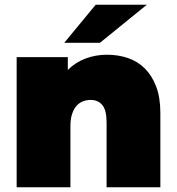

<svg xmlns="http://www.w3.org/2000/svg" viewBox="-20 -787 742 807"><path d="M430 -557Q477 -557 518 -543Q559 -529 589 -499Q619 -469 636.5 -423Q654 -377 654 -312V0H428V-273Q428 -324 410 -345.5Q392 -367 361 -367Q344 -367 328.5 -361Q313 -355 301.5 -342Q290 -329 283 -308Q276 -287 276 -257V0H50V-547H265V-493Q297 -525 339.5 -541Q382 -557 430 -557ZM250 -607 382 -767H597L400 -607Z"/></svg>

Font: Montserrat-Alt1 Black
Style: Regular
Weight: 900
Designer: Differentunic
Foundry: Differentunic
Version: Version 7.222